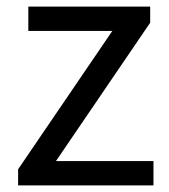

<svg xmlns="http://www.w3.org/2000/svg" viewBox="-20 -563 514 583"><path d="M35 0H446V-74H150L436 -494V-543H66V-469H321L35 -49Z"/></svg>

Font: Kinto Sans
Style: Regular
Weight: 400
Designer: Authors: Ryoko NISHIZUKA  (kana & ideographs); Paul D. Hunt (Latin, Greek & Cyrillic); Wenlong ZHANG  (bopomofo); Sandol
Foundry: Adobe Systems Incorporated, ookami Inc.
Version: Version 0.001